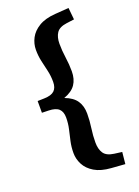

<svg xmlns="http://www.w3.org/2000/svg" viewBox="-161 -811 721 999"><g transform="rotate(-20 199.0 -311.0)"><path d="M36 -278V-343L73 -344Q112 -345 129 -361Q146 -377 146 -409.5Q146 -442.5 139 -472.5Q132 -502.5 125.2 -532.8Q118.5 -563 118.5 -596Q118.5 -629.5 134.5 -660.2Q150.5 -691 185.5 -712.2Q220.5 -733.5 277 -737.5L352.5 -743L359 -677.5L317 -672Q275 -666.5 259.8 -643.5Q244.5 -620.5 244.5 -584Q244.5 -546.5 250.2 -506.5Q256 -466.5 256 -428Q256 -384.5 236.2 -355.5Q216.5 -326.5 171.5 -310.5Q216.5 -294 236.2 -265Q256 -236 256 -193.5Q256 -154.5 250.2 -114.5Q244.5 -74.5 244.5 -37Q244.5 -0.5 259.8 22.5Q275 45.5 317 51L359 56.5L352.5 121.5L277 116Q220.5 112 185.5 91Q150.5 70 134.5 39.2Q118.5 8.5 118.5 -24.5Q118.5 -58 125.2 -88.2Q132 -118.5 139 -148.8Q146 -179 146 -212Q146 -244 129 -260Q112 -276 73 -277Z"/></g></svg>

Font: Newsreader 6pt Medium
Style: Regular
Weight: 500
Designer: Hugues Gentile
Foundry: Production Type
Version: Version 1.003; ttfautohint (v1.8.3)